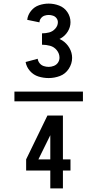

<svg xmlns="http://www.w3.org/2000/svg" viewBox="-20 -900 540 1065"><path d="M259 145V46H125V-16L243 -259H329V-16H371V46H329V145ZM193 -16H259V-150ZM250 -467Q221 -467 193.5 -475.5Q166 -484 146.5 -506Q127 -528 122 -556L189 -574Q191 -560 200 -549Q209 -538 222.5 -533.5Q236 -529 250 -529Q264 -529 278.5 -534.5Q293 -540 301.5 -552.5Q310 -565 310 -580Q310 -603 295 -621.5Q280 -640 258 -646Q236 -652 213 -652V-715Q233 -715 252.5 -720Q272 -725 286.5 -741Q301 -757 301 -777Q301 -789 293.5 -799Q286 -809 274 -813Q262 -817 250 -817Q238 -817 226.5 -813Q215 -809 207 -798.5Q199 -788 199 -776L131 -790Q134 -817 152 -839.5Q170 -862 196.5 -871Q223 -880 250 -880Q280 -880 308.5 -869Q337 -858 354 -832.5Q371 -807 371 -777Q371 -750 356.5 -726Q342 -702 318 -688L310 -684Q318 -680 325 -676Q350 -660 365 -634Q380 -608 380 -579Q380 -547 361.5 -518.5Q343 -490 312.5 -478.5Q282 -467 250 -467ZM60 -338V-392H440V-338Z"/></svg>

Font: Iosevka SS01
Style: Regular
Weight: 400
Monospace: yes
Designer: Belleve Invis
Foundry: Belleve Invis
Version: 2.3.3; ttfautohint (v1.8.3)